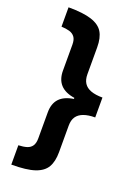

<svg xmlns="http://www.w3.org/2000/svg" viewBox="-164 -782 711 1007"><g transform="rotate(20 191.5 -278.0)"><path d="M36 53Q64 52 83 46Q102 40 112 25Q122 10 122 -17V-162Q122 -211 148 -239Q174 -267 227 -275V-281Q174 -289 148 -317.5Q122 -346 122 -395V-540Q122 -568 111 -582.5Q100 -597 81 -602.5Q62 -608 36 -609V-717Q118 -717 164.5 -702Q211 -687 230 -655.5Q249 -624 249 -571V-421Q249 -391 261.5 -371.5Q274 -352 300 -342.5Q326 -333 365 -333V-222Q327 -222 301 -212.5Q275 -203 262 -184Q249 -165 249 -134V14Q249 66 230.5 98Q212 130 166.5 145.5Q121 161 36 161Z"/></g></svg>

Font: Noto Sans Thai SemiCondensed
Style: Bold
Weight: 700
Width: 4
Designer: Monotype Design Team
Foundry: Monotype Imaging Inc.
Version: Version 2.001